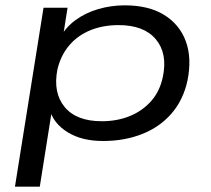

<svg xmlns="http://www.w3.org/2000/svg" viewBox="-20 -519 790 719"><path d="M36 180 143 -490H233L215 -376H204Q225 -416 262.5 -443.5Q300 -471 348 -485Q396 -499 447 -499Q537 -499 595 -463Q653 -427 676 -364Q699 -301 682 -217Q666 -144 622 -93.5Q578 -43 512 -17Q446 9 366 9Q286 9 233 -24Q180 -57 166 -109L175 -110L129 180ZM361 -65Q419 -65 466.5 -84.5Q514 -104 546.5 -141Q579 -178 590 -232Q608 -319 563.5 -372Q519 -425 424 -425Q366 -425 319 -406Q272 -387 240 -350Q208 -313 195 -259Q178 -172 222 -118.5Q266 -65 361 -65Z"/></svg>

Font: Nunito Sans 10pt Expanded
Style: Italic
Weight: 400
Width: 7
Italic angle: -9°
Designer: Vernon Adams
Foundry: Vernon Adams
Version: Version 3.101;gftools[0.9.27]